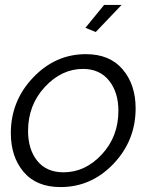

<svg xmlns="http://www.w3.org/2000/svg" viewBox="-20 -750 613 780"><path d="M369 -620 327 -637 403 -730H474ZM24 -209Q24 -340 114.5 -435Q205 -530 329 -530Q426 -530 478.5 -468Q531 -406 531 -310Q531 -179 441 -84.5Q351 10 226 10Q128 10 76 -51.5Q24 -113 24 -209ZM461 -300Q461 -375 423 -422.5Q385 -470 317 -470Q230 -470 162 -396.5Q94 -323 94 -218Q94 -143 131.5 -96.5Q169 -50 238 -50Q326 -50 393.5 -122.5Q461 -195 461 -300Z"/></svg>

Font: Raleway-v4020
Style: Italic
Weight: 400
Italic angle: -12°
Designer: Matt McInerney, Pablo Impallari, Rodrigo Fuenzalida
Foundry: Matt McInerney, Pablo Impallari, Rodrigo Fuenzalida
Version: Version 4.020;PS 004.020;hotconv 1.0.88;makeotf.lib2.5.64775